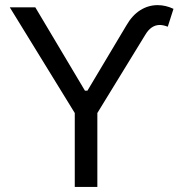

<svg xmlns="http://www.w3.org/2000/svg" viewBox="-20 -736 715 756"><path d="M119.1 -707 314.5 -378.9H324.2L477.5 -635.7Q500.5 -675.8 532.2 -695.8Q564 -715.8 600.6 -715.8Q632.3 -715.8 663.1 -701.2L640.6 -630.9Q622.1 -637.7 609.4 -637.7Q574.7 -637.7 551.8 -598.6L363.3 -291V0H274.4V-291L18.6 -707Z"/></svg>

Font: Pretendard
Style: Regular
Weight: 400
Designer: Base glyphs from Inter by Rasmus Andersson; Hangeul glyphs from Noto Sans CJK(Source Han Sans) by Jang Soo-young and Kan
Foundry: Kil Hyung-jin
Version: Version 1.309